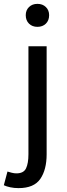

<svg xmlns="http://www.w3.org/2000/svg" viewBox="-62 -738 341 979"><path d="M32.7 221.2Q9.8 221.2 -9.5 217Q-28.8 212.9 -42.5 206.5L-23.9 136.7Q-14.6 139.6 -2.2 142.8Q10.3 146 21.5 146Q58.6 146 70.8 120.4Q83 94.7 83 48.8V-502H175.8V48.8Q175.8 127 143.6 174.1Q111.3 221.2 32.7 221.2ZM128.9 -601.1Q102.5 -601.1 85.9 -617.4Q69.3 -633.8 69.3 -660.6Q69.3 -686 85.9 -702.1Q102.5 -718.3 128.9 -718.3Q155.3 -718.3 171.9 -702.1Q188.5 -686 188.5 -660.6Q188.5 -633.8 171.9 -617.4Q155.3 -601.1 128.9 -601.1Z"/></svg>

Font: Akatab Medium
Style: Regular
Weight: 500
Designer: SIL Global
Foundry: SIL Global
Version: Version 4.100